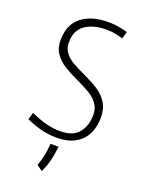

<svg xmlns="http://www.w3.org/2000/svg" viewBox="-168 -794 834 1089"><g transform="rotate(20 248.5 -249.5)"><path d="M53.7 -38.1 65.9 -81.5Q123 -56.2 163.8 -46.1Q204.6 -36.1 244.6 -36.1Q321.3 -36.1 356.2 -77.9Q391.1 -119.6 391.1 -188.5Q391.1 -226.6 370.8 -253.9Q350.6 -281.2 320.6 -299.3Q290.5 -317.4 239.7 -341.3Q184.6 -367.2 151.1 -388.2Q117.7 -409.2 94.5 -441.9Q71.3 -474.6 71.3 -521.5Q71.3 -617.2 131.6 -664.3Q191.9 -711.4 292.5 -711.4Q352.5 -711.4 409.2 -693.4L397 -651.4L386.2 -654.3Q361.8 -660.6 342 -664.1Q322.3 -667.5 293.9 -667.5Q218.3 -667.5 169.2 -633.8Q120.1 -600.1 120.1 -526.4Q120.1 -491.2 138.9 -466.3Q157.7 -441.4 185.5 -424.8Q213.4 -408.2 261.7 -385.7Q318.8 -358.9 353.5 -336.9Q388.2 -314.9 412.6 -278.6Q437 -242.2 437 -188.5Q437 -128.9 414.1 -85.2Q391.1 -41.5 347.2 -18.1Q303.2 5.4 241.2 5.4Q193.8 5.4 151.1 -4.6Q108.4 -14.6 53.7 -38.1ZM190.9 187.5Q206.1 142.6 211.2 115Q216.3 87.4 219.2 49.8H267.6Q256.8 152.3 225.1 211.9Z"/></g></svg>

Font: Selawik Light
Style: Regular
Weight: 300
Designer: Aaron Bell
Foundry: Microsoft Corporation
Version: Version 1.01